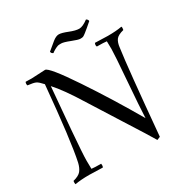

<svg xmlns="http://www.w3.org/2000/svg" viewBox="-202 -1054 1203 1245"><g transform="rotate(-30 399.5 -431.5)"><path d="M342 -816Q323 -805 318 -800Q303 -806 303 -819L361 -867Q387 -888 408 -888Q429 -888 472.5 -870.5Q516 -853 542.5 -853Q569 -853 609 -883Q622 -877 623 -864L587 -833Q584 -831 574 -822.5Q564 -814 560 -811Q556 -808 548.5 -802.5Q541 -797 535.5 -795Q530 -793 515.5 -793Q501 -793 455.5 -811Q410 -829 392 -829Q374 -829 368 -827.5Q362 -826 354 -822Q346 -818 342 -816ZM224 3 123 0Q60 0 17 8Q15 4 15 -5L16 -17Q60 -28 76.5 -49Q93 -70 101 -104Q132 -247 169 -653Q143 -682 127.5 -690Q112 -698 67 -703Q65 -707 65 -715.5Q65 -724 69 -729Q88 -728 113 -728L216 -733Q244 -733 374 -538.5Q504 -344 624 -136Q627 -215 642 -405.5Q657 -596 657 -634Q657 -672 656 -693Q635 -696 583 -696Q580 -701 580 -708Q580 -715 584 -723L680 -720Q743 -720 785 -728Q787 -725 787 -717L785 -703Q741 -692 726.5 -672Q712 -652 708 -616Q688 -478 644 15L620 25Q589 -28 484.5 -192Q380 -356 340 -421Q255 -559 196 -623Q193 -585 183.5 -477.5Q174 -370 169 -308Q155 -134 155 -88.5Q155 -43 156 -27Q176 -24 227 -24Q228 -20 228 -11.5Q228 -3 224 3Z"/></g></svg>

Font: Rosarivo
Style: Italic
Weight: 400
Version: Version 1.003